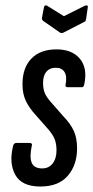

<svg xmlns="http://www.w3.org/2000/svg" viewBox="-20 -674 340 700"><path d="M127 6Q59 6 35.5 -37Q12 -80 28 -143Q31 -153 40 -153H88Q93 -153 95.5 -150Q98 -147 96 -143Q87 -102 95.5 -81Q104 -60 134 -60Q158 -60 172 -78Q186 -96 186 -126Q186 -151 178.5 -168.5Q171 -186 153 -206L108 -257Q87 -280 74.5 -305.5Q62 -331 62 -367Q62 -427 94.5 -460.5Q127 -494 186 -494Q243 -494 271.5 -459.5Q300 -425 287 -365Q285 -356 278 -356H227Q217 -356 219 -365Q225 -395 215.5 -411Q206 -427 183 -427Q161 -427 149 -412.5Q137 -398 137 -372Q137 -351 143 -335.5Q149 -320 168 -299L211 -250Q237 -223 249 -197Q261 -171 261 -133Q261 -73 227.5 -33.5Q194 6 127 6ZM289 -653Q294 -655 297.5 -654Q301 -653 300 -647L294 -605Q293 -600 291.5 -597.5Q290 -595 285 -593L211 -555Q204 -552 199 -555L140 -596Q132 -601 133 -609L140 -646Q142 -658 152 -653L213 -615Z"/></svg>

Font: Sofia Sans Extra Condensed Medium
Style: Italic
Weight: 500
Italic angle: -9°
Version: Version 4.100